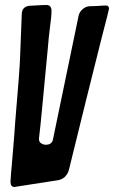

<svg xmlns="http://www.w3.org/2000/svg" viewBox="-20 -745 456 768"><path d="M38 3Q22 3 22 -18Q22 -30 30 -118Q38 -212 41 -259Q59 -471 60 -508L67 -687Q67 -719 99 -722Q107 -722 120.5 -723Q134 -724 145 -724.5Q156 -725 166 -725Q186 -725 186 -701Q186 -679 180 -637Q178 -623 175 -593.5Q172 -564 171 -549Q167 -509 159.5 -428.5Q152 -348 148 -307Q146 -284 141.5 -241Q137 -198 136 -192V-188Q136 -177 145 -171.5Q154 -166 163 -166Q188 -166 192 -188L294 -680Q297 -696 309 -707Q321 -718 336 -720L369 -721Q393 -723 404 -723Q416 -723 416 -710Q416 -706 387 -595Q326 -353 256 -67Q252 -50 239 -37Q226 -26 211 -24L43 2Q42 3 38 3Z"/></svg>

Font: Bangerz Fix
Style: Regular
Weight: 400
Designer: vernon adams
Foundry: Vernon Adams
Version: Version 2.10;December 28, 2023;FontCreator 13.0.0.2683 64-bi